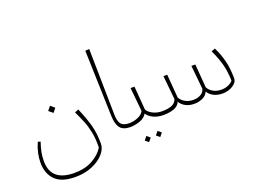

<svg xmlns="http://www.w3.org/2000/svg" viewBox="-135 -1060 2176 1619"><g transform="rotate(-20 953.0 -250.5)"><path d="M593 46Q593 91 554.5 135.5Q516 180 448 208.5Q380 237 297 237Q174 237 116.5 179.5Q59 122 59 23Q59 -63 98 -151L121 -144Q106 -100 98 -62Q90 -24 90 20Q90 202 300 202Q396 202 464.5 163.5Q533 125 565 71Q568 -4 555 -66.5Q542 -129 525.5 -169.5Q509 -210 478 -276L512 -290Q554 -191 573.5 -119Q593 -47 593 46ZM269 -365 299 -401 335 -370 306 -334Z M737 -735 773 -738 783 -147Q784 -84 805 -59Q826 -34 879 -34L896 -17L876 0Q812 0 784.5 -34.5Q757 -69 755 -144Z M1191 -17 1171 0Q1122 0 1082 -19Q1042 -38 1026 -67Q1007 -32 961.5 -16Q916 0 874 0L856 -16L877 -34Q918 -34 956.5 -50.5Q995 -67 1009 -96L988 -309H1023L1040 -98Q1054 -71 1091 -52.5Q1128 -34 1173 -34ZM1052 140 1078 108 1108 133 1082 165ZM949 148 975 116 1005 141 979 173Z M1837 -88Q1837 -52 1796 -26Q1755 0 1704 0Q1657 0 1623 -18Q1589 -36 1573 -65Q1559 -31 1523.5 -15.5Q1488 0 1451 0Q1404 0 1371 -18Q1338 -36 1322 -65Q1297 0 1169 0L1151 -16L1172 -34Q1288 -34 1304 -96L1283 -309H1317L1334 -98Q1349 -70 1380.5 -52Q1412 -34 1455 -34Q1491 -34 1519 -50Q1547 -66 1555 -96L1534 -309H1569L1586 -98Q1600 -70 1631.5 -52Q1663 -34 1706 -34Q1739 -34 1767 -46.5Q1795 -59 1809 -76Q1807 -164 1788 -231Q1769 -298 1736 -366L1770 -379Q1802 -314 1819.5 -245Q1837 -176 1837 -88Z"/></g></svg>

Font: FiraGO UltraLight
Style: Italic
Weight: 200
Italic angle: -8°
Designer: bBox Type GmbH
Foundry: bBox Type GmbH
Version: Version 1.001